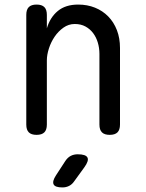

<svg xmlns="http://www.w3.org/2000/svg" viewBox="-20 -580 640 840"><path d="M185 -316V-35Q185 -12 174 -1Q163 10 140 10Q117 10 106 -1Q95 -12 95 -35V-515Q95 -538 106 -549Q117 -560 140 -560Q163 -560 174 -549Q185 -538 185 -515V-456Q199 -504 233 -532Q267 -560 322 -560Q362 -560 395.5 -546.5Q429 -533 453.5 -508Q478 -483 491.5 -448Q505 -413 505 -370V-35Q505 -12 494 -1Q483 10 460 10Q437 10 426 -1Q415 -12 415 -35V-344Q415 -370 408 -393.5Q401 -417 387.5 -435Q374 -453 354 -464Q334 -475 307 -475Q280 -475 257.5 -459Q235 -443 219 -419.5Q203 -396 194 -368Q185 -340 185 -316ZM225 187 266 124Q276 109 289.5 102Q303 95 320 95Q355 95 362.5 109Q370 123 349 152L304 214Q295 227 282 233.5Q269 240 253 240Q221 240 214.5 226.5Q208 213 225 187Z"/></svg>

Font: Maple Mono NL
Style: Regular
Weight: 400
Monospace: yes
Designer: subframe7536
Version: Version 7.000